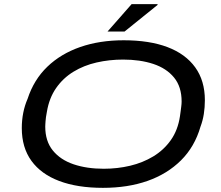

<svg xmlns="http://www.w3.org/2000/svg" viewBox="-20 -893 1064 925"><path d="M476 12Q353 12 265.5 -21Q178 -54 131.5 -118Q85 -182 85 -276Q85 -314 92 -349.5Q99 -385 113 -417Q143 -509 208 -571.5Q273 -634 366.5 -666.5Q460 -699 576 -699Q700 -699 787 -666Q874 -633 920.5 -568.5Q967 -504 967 -410Q967 -376 962 -344Q957 -312 946 -283Q918 -186 852 -120.5Q786 -55 691 -21.5Q596 12 476 12ZM480 -80Q546 -80 607 -94.5Q668 -109 718.5 -139.5Q769 -170 803 -218Q837 -266 847 -333Q849 -347 850.5 -358.5Q852 -370 853 -378Q854 -386 854.5 -392Q855 -398 855 -404Q855 -475 818.5 -519.5Q782 -564 718.5 -585Q655 -606 573 -606Q507 -606 445.5 -592Q384 -578 334 -547.5Q284 -517 250.5 -469Q217 -421 206 -355Q203 -340 201.5 -329Q200 -318 199.5 -310Q199 -302 198.5 -295.5Q198 -289 198 -283Q198 -213 234.5 -168Q271 -123 334.5 -101.5Q398 -80 480 -80ZM498 -741 614 -873H738L740 -870L580 -741Z"/></svg>

Font: Archivo Expanded
Style: Italic
Weight: 400
Width: 7
Italic angle: -10°
Designer: Hector Gatti
Foundry: Omnibus-Type
Version: Version 2.001